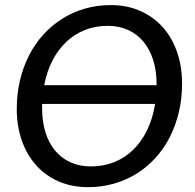

<svg xmlns="http://www.w3.org/2000/svg" viewBox="-20 -746 787 773"><path d="M713 -409.5Q713 -349 700 -294.2Q687 -239.5 663.2 -193.2Q639.5 -147 605.5 -109.8Q571.5 -72.5 529.5 -46.5Q487.5 -20.5 438.2 -6.5Q389 7.5 335 7.5Q268.5 7.5 215.2 -16Q162 -39.5 124.8 -81.5Q87.5 -123.5 67.5 -181.2Q47.5 -239 47.5 -307.5Q47.5 -368 60.5 -422.8Q73.5 -477.5 97.5 -524Q121.5 -570.5 155.5 -607.8Q189.5 -645 231.5 -671.2Q273.5 -697.5 322.5 -711.5Q371.5 -725.5 425.5 -725.5Q492 -725.5 545.2 -701.8Q598.5 -678 635.8 -636Q673 -594 693 -536Q713 -478 713 -409.5ZM346 -76Q396.5 -76 439.8 -93.2Q483 -110.5 516.5 -143.2Q550 -176 572.5 -222.5Q595 -269 604.5 -327.5H149.5V-310.5Q149.5 -257 163 -213.5Q176.5 -170 202 -139.5Q227.5 -109 263.8 -92.5Q300 -76 346 -76ZM610.5 -407Q610.5 -460.5 596.8 -504Q583 -547.5 557.5 -578.2Q532 -609 495.5 -625.5Q459 -642 413.5 -642Q364.5 -642 322.5 -625.5Q280.5 -609 247.5 -578Q214.5 -547 191.5 -502.8Q168.5 -458.5 158 -403H610.5Z"/></svg>

Font: Lato Medium
Style: Italic
Weight: 500
Italic angle: -7°
Designer: Lukasz Dziedzic
Foundry: tyPoland Lukasz Dziedzic
Version: Version 2.006; 2014-01-15